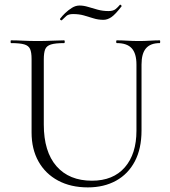

<svg xmlns="http://www.w3.org/2000/svg" viewBox="-20 -800 737 833"><path d="M572 -520Q572 -568 551.5 -590.5Q531 -613 487 -613Q484 -613 484 -619Q484 -625 487 -625Q509 -625 532.5 -623.5Q556 -622 584 -622Q607 -622 630.5 -623.5Q654 -625 673 -625Q675 -625 675 -619Q675 -613 673 -613Q633 -613 613.5 -590.5Q594 -568 594 -520V-234Q594 -155 565 -100Q536 -45 483.5 -16Q431 13 361 13Q287 13 232 -16.5Q177 -46 147 -99.5Q117 -153 117 -225V-544Q117 -573 110.5 -587.5Q104 -602 85 -607.5Q66 -613 28 -613Q26 -613 26 -619Q26 -625 28 -625Q52 -625 81 -623.5Q110 -622 143 -622Q177 -622 206.5 -623.5Q236 -625 258 -625Q261 -625 261 -619Q261 -613 258 -613Q220 -613 201 -607Q182 -601 176 -586Q170 -571 170 -542V-260Q170 -142 225 -79Q280 -16 379 -16Q471 -16 521.5 -74Q572 -132 572 -233ZM451 -752Q471 -752 481.5 -760.5Q492 -769 500 -779Q502 -781 505.5 -777.5Q509 -774 507 -772Q480 -737 463 -725.5Q446 -714 429 -714Q406 -714 385.5 -720.5Q365 -727 344 -733Q323 -739 297 -739Q277 -739 267.5 -730.5Q258 -722 248 -712Q246 -711 242.5 -713.5Q239 -716 241 -719Q249 -730 262.5 -743Q276 -756 292 -766Q308 -776 325 -776Q343 -776 362.5 -770Q382 -764 404 -758Q426 -752 451 -752Z"/></svg>

Font: Cormorant Garamond Light Light
Style: Regular
Weight: 300
Version: Version 4.001